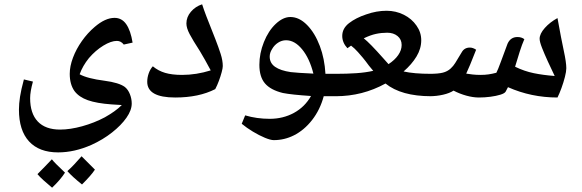

<svg xmlns="http://www.w3.org/2000/svg" viewBox="-20 -588 2702 892"><path d="M250 120Q162 120 115 69Q68 18 68 -79Q68 -106 73 -138.5Q78 -171 91 -219L133 -209Q120 -162 120 -132Q120 -61 155.5 -23.5Q191 14 259 14Q306 14 362 -1.5Q418 -17 467 -43Q490 -56 510 -70Q530 -84 546 -100Q534 -101 522 -101.5Q510 -102 498 -103Q429 -108 388 -122.5Q347 -137 326 -165Q304 -196 304 -245Q304 -280 319 -320Q334 -360 360.5 -397.5Q387 -435 420 -463Q469 -505 512 -505Q546 -505 566.5 -475.5Q587 -446 596 -390L555 -381Q542 -398 523 -398Q496 -398 460 -376Q424 -354 393 -318Q364 -282 350 -243Q368 -233 397 -225.5Q426 -218 465 -213Q533 -204 560 -184Q575 -172 583.5 -150.5Q592 -129 592 -107Q592 -76 567.5 -41Q543 -6 500.5 27.5Q458 61 405 85Q326 120 250 120ZM361 269Q318 235 293 207Q322 181 359 138Q367 146 421 200Q412 214 396.5 231.5Q381 249 361 269ZM222 284Q198 264 181 248.5Q164 233 154 221Q170 205 186.5 188Q203 171 221 152Q230 165 282 214Q271 231 256 248.5Q241 266 222 284Z M794 -135Q664 -135 664 -208Q664 -228 671 -247.5Q678 -267 690 -280Q715 -259 747 -249.5Q779 -240 826 -240Q892 -240 959 -261Q945 -287 932.5 -309.5Q920 -332 909 -350Q876 -401 861 -429.5Q846 -458 846 -479Q846 -509 867 -533.5Q888 -558 919 -568Q927 -543 938.5 -513Q950 -483 961.5 -454.5Q973 -426 981 -405Q995 -369 1005 -338Q1015 -307 1015 -281Q1015 -272 1010 -253Q1005 -234 997 -212.5Q989 -191 980 -174Q904 -135 794 -135Z M1252 63Q1237 63 1210.5 52Q1184 41 1155 23.5Q1126 6 1103 -13L1119 -52Q1173 -36 1233 -36Q1295 -36 1345.5 -63.5Q1396 -91 1425 -142Q1380 -145 1347 -148.5Q1314 -152 1294 -156Q1237 -170 1211 -200.5Q1185 -231 1185 -287Q1185 -340 1206 -392.5Q1227 -445 1261 -477Q1295 -509 1329 -509Q1370 -509 1406.5 -472Q1443 -435 1466 -374Q1477 -345 1483.5 -312.5Q1490 -280 1492 -245H1548Q1556 -245 1556 -237V-149Q1556 -141 1548 -141H1484Q1467 -78 1430 -30.5Q1393 17 1345 41Q1301 63 1252 63ZM1436 -246Q1418 -317 1383.5 -359Q1349 -401 1309 -401Q1289 -401 1271.5 -389.5Q1254 -378 1244 -360Q1233 -343 1233 -325Q1233 -295 1258 -277.5Q1283 -260 1331 -253Q1346 -251 1371.5 -249.5Q1397 -248 1436 -246Z M1540 -141Q1531 -141 1531 -150V-236Q1531 -245 1540 -245Q1592 -245 1635.5 -248Q1679 -251 1714 -259L1694 -283Q1678 -305 1665.5 -320Q1653 -335 1643 -346Q1635 -355 1627 -362.5Q1619 -370 1611 -376L1594 -364Q1570 -390 1570 -421Q1570 -456 1601.5 -480.5Q1633 -505 1681 -521Q1729 -538 1776 -538Q1819 -538 1856 -519.5Q1893 -501 1915 -469Q1937 -438 1937 -401Q1937 -362 1915 -325.5Q1893 -289 1855 -256Q1903 -245 1983 -245Q1993 -245 1993 -236V-150Q1993 -141 1983 -141Q1844 -141 1771 -200Q1664 -141 1540 -141ZM1785 -290Q1814 -309 1830 -332Q1846 -355 1846 -379Q1846 -405 1827 -420.5Q1808 -436 1779 -436Q1752 -436 1726.5 -430.5Q1701 -425 1670 -410Q1684 -399 1706.5 -376Q1729 -353 1760 -318Q1771 -305 1785 -290Z M2205 -135Q2178 -135 2147 -143.5Q2116 -152 2087 -167Q2069 -155 2038.5 -148Q2008 -141 1976 -141Q1968 -141 1968 -149V-237Q1968 -245 1976 -245Q2016 -245 2037.5 -250.5Q2059 -256 2074 -270Q2086 -281 2095 -295.5Q2104 -310 2125 -345Q2137 -367 2163 -367Q2177 -367 2192 -357Q2160 -275 2146 -246Q2158 -244 2175 -242Q2192 -240 2212 -240Q2233 -240 2250 -242.5Q2267 -245 2286 -250Q2293 -263 2306.5 -300Q2320 -337 2338 -385Q2352 -416 2384 -416Q2403 -416 2416 -406Q2405 -381 2394.5 -348Q2384 -315 2373 -278Q2416 -257 2460 -248Q2504 -239 2557 -235Q2541 -268 2525 -303Q2509 -338 2498 -366Q2487 -394 2487 -408Q2487 -431 2511 -458Q2535 -485 2570 -504Q2588 -404 2599.5 -351Q2611 -298 2611 -271Q2611 -256 2604.5 -230.5Q2598 -205 2588.5 -179Q2579 -153 2570 -135Q2448 -135 2340 -183Q2335 -172 2329 -162Q2324 -154 2304.5 -148Q2285 -142 2258.5 -138.5Q2232 -135 2205 -135Z"/></svg>

Font: Noto Naskh Arabic UI Semi
Style: Bold
Weight: 700
Designer: Monotype Design Team, David Williams, Mohamad Dakak and Nizar Qandah
Foundry: Monotype Imaging Inc.
Version: Version 2.014; ttfautohint (v1.8.4.7-5d5b)